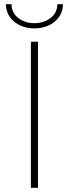

<svg xmlns="http://www.w3.org/2000/svg" viewBox="-20 -900 330 920"><path d="M128 0V-700H162V0ZM145 -764Q89 -764 49.5 -795Q10 -826 8 -880H35Q36 -838 68 -813.5Q100 -789 145 -789Q190 -789 222 -813.5Q254 -838 255 -880H282Q280 -826 240.5 -795Q201 -764 145 -764Z"/></svg>

Font: Montserrat ExtraLight
Style: Regular
Weight: 200
Designer: Julieta Ulanovsky
Foundry: Julieta Ulanovsky
Version: Version 9.000; ttfautohint (v1.8.4.7-5d5b)